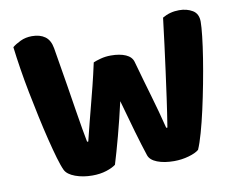

<svg xmlns="http://www.w3.org/2000/svg" viewBox="-70 -703 993 803"><g transform="rotate(-10 426.0 -302.0)"><path d="M348 -458Q359 -463 379.5 -468.5Q400 -474 423 -474Q461 -474 486 -463Q511 -452 517 -430Q529 -386 540 -348.5Q551 -311 561 -276Q571 -241 580.5 -207Q590 -173 599 -136H604Q614 -198 622 -255.5Q630 -313 637.5 -368.5Q645 -424 652 -479Q659 -534 666 -592Q698 -611 737 -611Q770 -611 794 -596.5Q818 -582 818 -548Q818 -527 813.5 -486.5Q809 -446 801 -395.5Q793 -345 782.5 -290Q772 -235 760.5 -183.5Q749 -132 737 -89.5Q725 -47 714 -22Q700 -10 670 -1.5Q640 7 608 7Q566 7 536.5 -4.5Q507 -16 500 -37Q486 -79 467.5 -142.5Q449 -206 429 -279Q421 -243 412 -207Q403 -171 394 -137Q385 -103 376.5 -73.5Q368 -44 361 -21Q347 -10 320.5 -1.5Q294 7 261 7Q221 7 188.5 -5Q156 -17 146 -37Q137 -56 126.5 -92Q116 -128 104.5 -174.5Q93 -221 81.5 -274.5Q70 -328 59.5 -381.5Q49 -435 41 -486Q33 -537 28 -579Q41 -590 63 -600.5Q85 -611 112 -611Q146 -611 167.5 -595.5Q189 -580 195 -545Q211 -451 221.5 -385Q232 -319 239.5 -272Q247 -225 252.5 -193Q258 -161 263 -136H268Q278 -177 287 -212Q296 -247 305.5 -283.5Q315 -320 325.5 -361.5Q336 -403 348 -458Z"/></g></svg>

Font: Baloo Bhai 2
Style: Bold
Weight: 700
Designer: Supriya Tembe, Noopur Datye and Ek Type
Foundry: Ek Type
Version: Version 1.640;PS 1.000;hotconv 16.6.51;makeotf.lib2.5.65220;